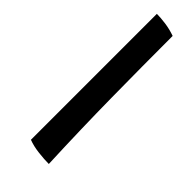

<svg xmlns="http://www.w3.org/2000/svg" viewBox="10 -794 387 387"><g transform="rotate(-45 203.5 -601.0)"><path d="M39 -571Q39 -584 41 -601Q43 -618 48 -631H407Q407 -620 405 -605.5Q403 -591 398 -577Q313 -577 224 -576Q135 -575 39 -571Z"/></g></svg>

Font: Vollkorn ExtraBold
Style: Italic
Weight: 800
Italic angle: -11°
Designer: Friedrich Althausen
Foundry: Friedrich Althausen
Version: Version 5.000; ttfautohint (v1.8.3)